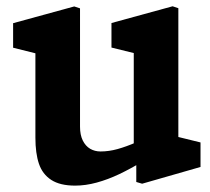

<svg xmlns="http://www.w3.org/2000/svg" viewBox="-20 -570 660 602"><path d="M91 -138.5V-434.2L123.1 -394.9L21.1 -420.4V-497.3L212.8 -549.8L230.9 -543.8V-173Q230.9 -147 239.5 -129.5Q248.2 -112 262.7 -103.5Q277.2 -95.1 295.1 -95.1Q321.5 -95.1 348.5 -102.6Q375.4 -110.1 407.5 -123.9Q419 -128.6 431.6 -134.3V-66.3Q390.3 -41.3 354.1 -24.1Q317.8 -6.9 283.1 2.5Q248.3 12 215.6 12Q168.2 12 140.7 -5.9Q113.2 -23.8 102.1 -56.5Q91 -89.2 91 -138.5ZM407.3 -84.4 399.4 -97.5V-426L421.1 -398.3L329.5 -420.9V-497.8L521.2 -550.3L539.2 -544.3V-117.9L517.1 -145.9L608.7 -123.4V-46.5L425.7 6L407.3 0.6Z"/></svg>

Font: Monaspace Xenon Var
Style: Regular
Weight: 400
Designer: Riley Cran and the Lettermatic Team
Version: Version 1.000 (Monaspace Xenon Var)